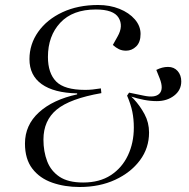

<svg xmlns="http://www.w3.org/2000/svg" viewBox="-20 -735 757 769"><path d="M299 14Q239 14 189 -3.5Q139 -21 109.5 -59.5Q80 -98 80 -160Q80 -234 136 -285Q192 -336 289 -357V-361Q196 -363 147 -398Q98 -433 98 -498Q98 -558 133 -607.5Q168 -657 230 -686Q292 -715 373 -715Q420 -715 458.5 -699.5Q497 -684 520 -657.5Q543 -631 543 -599Q543 -566 525.5 -549Q508 -532 485 -532Q469 -532 456.5 -538Q444 -544 432 -555L451 -589Q475 -631 455 -664Q435 -697 364 -697Q271 -697 221.5 -644Q172 -591 172 -507Q172 -442 205 -408.5Q238 -375 321 -375Q336 -375 350.5 -376.5Q365 -378 384 -381L386 -362Q260 -340 207 -296Q154 -252 154 -176Q154 -128 169 -89Q184 -50 218.5 -27Q253 -4 313 -4Q379 -4 424 -33.5Q469 -63 492.5 -113Q516 -163 516 -224Q516 -258 510 -287.5Q504 -317 489 -352L497 -364L555 -352Q601 -342 618.5 -360Q636 -378 620 -420L606 -455Q618 -461 629.5 -464Q641 -467 653 -467Q677 -467 691.5 -450.5Q706 -434 706 -409Q706 -374 677.5 -352Q649 -330 608 -330Q583 -330 557 -335Q531 -340 506 -348L516 -338Q541 -311 559 -277.5Q577 -244 577 -204Q577 -142 540.5 -93Q504 -44 441.5 -15Q379 14 299 14Z"/></svg>

Font: Literata 72pt Light
Style: Italic
Weight: 300
Italic angle: -2°
Designer: Latin by Veronika Burian and Jose Scaglione. Greek by Irene Vlachou. Cyrillic by Vera Evstafieva
Foundry: TypeTogether
Version: Version 3.002